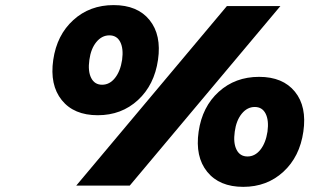

<svg xmlns="http://www.w3.org/2000/svg" viewBox="-20 -725 1208 750"><path d="M188 -491.2Q202.1 -588.4 266.4 -646.7Q330.6 -705.1 423.8 -705.1Q517.1 -705.1 564.2 -646.7Q611.3 -588.4 597.2 -491.2Q583 -393.1 518.8 -334Q454.6 -274.9 361.8 -274.9Q268.6 -274.9 221.2 -334Q173.8 -393.1 188 -491.2ZM277.8 0 866.2 -701.2H1075.2L486.8 0ZM329.1 -491.2Q322.8 -446.8 336.2 -420.4Q349.6 -394 378.9 -394Q408.2 -394 429.2 -420.4Q450.2 -446.8 457 -491.2Q462.9 -535.2 449.7 -561Q436.5 -586.9 407.2 -586.9Q377.9 -586.9 356.4 -560.8Q335 -534.7 329.1 -491.2ZM755.9 -210.9Q770 -308.1 834.5 -366.5Q898.9 -424.8 992.2 -424.8Q1085 -424.8 1132.1 -366.7Q1179.2 -308.6 1165 -210.9Q1150.9 -112.8 1086.9 -54Q1022.9 4.9 930.2 4.9Q836.9 4.9 789.3 -54Q741.7 -112.8 755.9 -210.9ZM897 -210.9Q890.6 -166.5 904.1 -140.1Q917.5 -113.8 946.8 -113.8Q976.1 -113.8 997.1 -140.1Q1018.1 -166.5 1024.9 -210.9Q1030.8 -254.9 1017.6 -281Q1004.4 -307.1 975.1 -307.1Q945.8 -307.1 924.3 -280.8Q902.8 -254.4 897 -210.9Z"/></svg>

Font: Trueno Black
Style: Italic
Weight: 900
Designer: Julieta Ulanovsky
Foundry: Julieta Ulanovsky
Version: Version 3.001b | FøM Fix